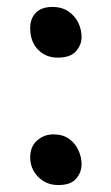

<svg xmlns="http://www.w3.org/2000/svg" viewBox="-20 -522 320 553"><path d="M146 -356Q112 -356 89.5 -379Q67 -402 67 -441Q67 -469 83.5 -485.5Q100 -502 131 -502Q159 -502 178 -488.5Q197 -475 206 -455.5Q215 -436 215 -415Q215 -393 199 -374.5Q183 -356 146 -356ZM148 11Q113 11 90 -12.5Q67 -36 67 -69Q67 -100 87 -117.5Q107 -135 134 -135Q161 -135 179 -122Q197 -109 206 -89Q215 -69 215 -49Q215 -26 199.5 -7.5Q184 11 148 11Z"/></svg>

Font: Shantell Sans Light
Style: Regular
Weight: 400
Version: Version 1.011;[c5ecc13dd]